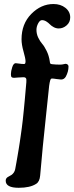

<svg xmlns="http://www.w3.org/2000/svg" viewBox="-20 -730 362 936"><path d="M94.7 -353.5Q81.5 -353.5 67.6 -352.1Q53.7 -350.6 48.8 -350.6Q40 -350.6 36.6 -354Q33.2 -357.4 33.2 -368.7Q33.2 -382.8 39.6 -402.3Q45.9 -421.9 56.6 -421.9Q62 -421.9 73.7 -419.9Q85.4 -418 95.7 -418Q98.6 -418 100.3 -418.5Q102.1 -418.9 103.3 -422.4Q104.5 -425.8 104.5 -432.1Q104 -446.3 94.5 -479.5Q85 -512.7 85 -538.6Q85 -613.8 132.6 -662.1Q180.2 -710.4 240.7 -710.4Q275.4 -710.4 298.8 -691.9Q322.3 -673.3 322.3 -645Q322.3 -621.6 304.9 -606.4Q287.6 -591.3 266.6 -591.3Q253.4 -591.3 241.7 -597.7Q230 -604 222.9 -611.6Q215.8 -619.1 205.6 -625.5Q195.3 -631.8 184.6 -631.8Q174.3 -631.8 166 -616Q157.7 -600.1 157.7 -585Q157.7 -564.5 166.3 -546.6Q174.8 -528.8 185.5 -516.6Q196.3 -504.4 207.5 -481.4Q218.8 -458.5 222.7 -430.7Q223.1 -424.8 224.6 -421.9Q226.1 -418.9 228 -418.2Q230 -417.5 234.4 -417Q252 -415 272 -415Q283.2 -415 290 -417Q296.9 -418.9 298.8 -418.9Q305.7 -418.9 309.8 -415.3Q314 -411.6 314 -405.8Q314 -380.9 300.8 -356.4Q292.5 -342.3 277.8 -342.3Q271 -342.3 255.6 -344.7Q240.2 -347.2 233.4 -347.2Q227.5 -347.2 224.9 -338.6Q222.2 -330.1 219.7 -312.5L205.1 -173.8Q187 -7.3 175.8 125.5Q173.3 156.2 155.8 166.5Q126.5 185.5 71.3 185.5Q7.8 185.5 7.8 150.9Q7.8 137.7 21 131.3Q35.2 123.5 35.6 123Q50.8 112.3 54.2 94.2Q55.2 89.4 60.1 61.8Q64.9 34.2 65.9 28.1Q66.9 22 71 -2.2Q75.2 -26.4 76.4 -36.4Q77.6 -46.4 81.1 -68.8Q84.5 -91.3 86.4 -106.9Q88.4 -122.6 91.1 -145.5Q93.8 -168.5 95.9 -191.7Q98.1 -214.8 100.6 -240.7L108.4 -329.1Q108.9 -336.4 108.6 -341.8Q108.4 -347.2 105.2 -350.3Q102.1 -353.5 94.7 -353.5Z"/></svg>

Font: Cooper* SemiBold
Style: Italic
Weight: 600
Italic angle: -7°
Designer: Owen Earl
Foundry: indestructible type*
Version: Version 0.001